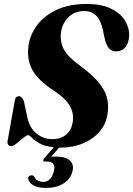

<svg xmlns="http://www.w3.org/2000/svg" viewBox="-20 -733 671 968"><path d="M283 11.5Q280.5 11.5 278 11L238.5 57Q248.5 56.5 262 56.5Q311.5 56.5 333 77Q354.5 97.5 345 132Q335.5 169.5 300.2 192Q265 214.5 212 214.5Q169 214.5 146 200Q123 185.5 122 166Q124 152 137.5 151Q145.5 149.5 152.5 157.5Q165.5 184 198 184Q238 184 251.5 130Q264 81.5 217.5 81.5H207Q198.5 81.5 198 76.8Q197.5 72 203 65L251 9.5Q205.5 4.5 179.8 -10.2Q154 -25 141.2 -38.2Q128.5 -51.5 121.5 -51.5Q114 -51.5 97.8 -37.8Q81.5 -24 64.2 -10.2Q47 3.5 37.5 3.5Q15.5 3.5 18 -21.5L53.5 -220Q56.5 -248 75.5 -248Q90 -248 100.5 -223L117.5 -142.5Q129 -88 163.8 -59.8Q198.5 -31.5 244.5 -31.5Q286 -31.5 312.8 -53.8Q339.5 -76 346 -114Q354.5 -157.5 333.2 -197Q312 -236.5 248.5 -278Q174 -327 145 -377Q116 -427 122.5 -493.5Q128.5 -553 164.8 -603Q201 -653 264.5 -683Q328 -713 416.5 -713Q491 -713 539.5 -689.5Q588 -666 610.5 -628.8Q633 -591.5 631 -550Q629 -516 612 -495Q595 -474 566 -474Q544 -474 530.8 -488Q517.5 -502 509 -533.5L498.5 -582.5Q487 -633 463.8 -655.2Q440.5 -677.5 405.5 -677.5Q356 -677.5 324.5 -645.8Q293 -614 287.5 -569Q281.5 -521 302.8 -482.8Q324 -444.5 383 -402Q444 -357.5 476.5 -318.5Q509 -279.5 519 -241.5Q529 -203.5 522.5 -161.5Q516 -110 483.5 -71.2Q451 -32.5 399.2 -10.5Q347.5 11.5 283 11.5Z"/></svg>

Font: Fraunces 72pt
Style: Bold Italic
Weight: 700
Italic angle: -16°
Version: Version 1.000;[b76b70a41]